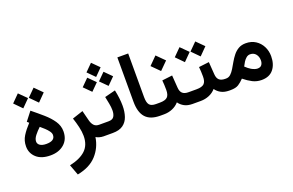

<svg xmlns="http://www.w3.org/2000/svg" viewBox="-114 -1167 2872 1880"><g transform="rotate(-20 1322.0 -227.0)"><path d="M151.9 -374 132.8 -391.1 203.1 -481.4Q263.7 -432.6 317.4 -385.7Q371.1 -338.9 404.8 -289.1Q438.5 -239.3 438.5 -182.1Q438.5 -98.1 383.3 -50Q328.1 -2 240.7 -2Q146 -2 94.5 -48.6Q43 -95.2 43 -166Q43 -225.6 73 -273.7Q103 -321.8 151.9 -374ZM329.6 -183.1Q329.6 -201.7 314.7 -222.4Q299.8 -243.2 277.8 -263.7Q255.9 -284.2 234.9 -301.3Q202.1 -271 177 -238.8Q151.9 -206.5 151.9 -177.7Q151.9 -152.8 174.6 -137.2Q197.3 -121.6 240.2 -121.6Q329.6 -121.6 329.6 -183.1ZM309.6 -682.6 387.2 -605 309.6 -526.4 231.9 -605ZM145.5 -682.6 223.6 -605 145.5 -526.4 68.4 -605Z M793.9 0Q768.1 0 747.3 -6.3Q726.6 -12.7 713.4 -21Q697.3 85 627.2 162.1Q557.1 239.3 425.8 264.6L384.8 154.3Q495.6 130.4 552.2 76.9Q608.9 23.4 608.9 -71.8Q608.9 -115.2 596.7 -167Q584.5 -218.8 568.4 -266.1L680.7 -303.2L708 -195.8Q717.3 -161.1 736.1 -141.4Q754.9 -121.6 788.6 -121.6H807.1V0Z M920.9 -719.2 994.6 -645.5 920.9 -571.3 847.2 -645.5ZM1005.9 -594.7 1079.6 -521 1005.9 -447.3 932.1 -521ZM836.4 -594.7 910.2 -521 836.4 -447.3 762.7 -521ZM887.2 0H787.1V-121.6H887.2Q929.2 -121.6 944.3 -146.5Q959.5 -171.4 959.5 -210Q959.5 -242.7 952.1 -281Q944.8 -319.3 937 -356.4L1048.8 -384.8Q1058.1 -341.8 1063.2 -299.6Q1068.4 -257.3 1068.4 -218.8Q1068.4 -156.2 1051.5 -106.7Q1034.7 -57.1 995.1 -28.6Q955.6 0 887.2 0Z M1181.6 -680.2H1294.4V-226.1Q1294.4 -168 1313.5 -144.8Q1332.5 -121.6 1381.3 -121.6H1393.6V0H1381.3Q1278.3 0 1230 -54Q1181.6 -107.9 1181.6 -218.8Z M1518.1 -317.9 1625 -330.6 1634.3 -200.7Q1636.7 -160.2 1657.5 -140.9Q1678.2 -121.6 1720.2 -121.6H1730.5V0H1719.2Q1668.5 0 1634.3 -18.3Q1600.1 -36.6 1578.6 -67.4Q1550.3 -34.7 1508.8 -17.3Q1467.3 0 1420.9 0H1374V-121.6H1420.9Q1477.5 -121.6 1500.2 -143.3Q1522.9 -165 1522.9 -217.3Q1522.9 -244.1 1521.7 -269Q1520.5 -293.9 1518.1 -317.9ZM1538.6 -570.8 1620.1 -489.3 1538.6 -408.2 1457.5 -489.3Z M1951.7 -566.4 2029.3 -488.8 1951.7 -410.2 1874 -488.8ZM1787.6 -566.4 1865.7 -488.8 1787.6 -410.2 1710.4 -488.8ZM1710.9 -121.6H1803.7Q1860.4 -121.6 1883.1 -143.3Q1905.8 -165 1905.8 -217.3Q1905.8 -244.1 1904.5 -269Q1903.3 -293.9 1900.9 -317.9L2007.8 -330.6L2017.1 -200.7Q2019.5 -160.2 2040.3 -140.9Q2061 -121.6 2103 -121.6H2113.3V0H2102.1Q2051.3 0 2017.1 -18.3Q1982.9 -36.6 1961.4 -67.4Q1933.1 -34.7 1891.6 -17.3Q1850.1 0 1803.7 0H1710.9Z M2435.5 11.2Q2385.3 11.2 2342.5 -10.5Q2299.8 -32.2 2256.3 -67.9Q2228 -38.1 2198.7 -19Q2169.4 0 2114.7 0H2093.3V-121.6H2112.3Q2139.6 -121.6 2159.9 -140.4Q2180.2 -159.2 2198 -188.7Q2215.8 -218.3 2234.6 -251.2Q2253.4 -284.2 2276.9 -313.7Q2300.3 -343.3 2332.3 -362.1Q2364.3 -380.9 2408.7 -380.9Q2467.8 -380.9 2510.7 -353Q2553.7 -325.2 2577.4 -278.8Q2601.1 -232.4 2601.1 -177.2Q2601.1 -93.3 2559.1 -41Q2517.1 11.2 2435.5 11.2ZM2412.1 -264.6Q2390.6 -264.6 2372.8 -250Q2355 -235.4 2341.6 -213.9Q2328.1 -192.4 2317.9 -171.4Q2332.5 -157.2 2346.4 -146.5Q2360.4 -135.7 2372.6 -128.4Q2391.6 -117.7 2407.5 -112.8Q2423.3 -107.9 2435.5 -107.9Q2465.8 -107.9 2479.2 -126.5Q2492.7 -145 2492.7 -173.3Q2492.7 -211.9 2471.2 -238.3Q2449.7 -264.6 2412.1 -264.6Z"/></g></svg>

Font: Vazirmatn FD SemiBold
Style: Regular
Weight: 600
Designer: Saber Rastikerdar
Foundry: Saber Rastikerdar
Version: Version 33.001